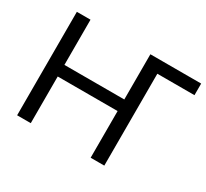

<svg xmlns="http://www.w3.org/2000/svg" viewBox="-141 -919 1218 1133"><g transform="rotate(30 468.0 -352.5)"><path d="M85 0V-705H178V-397H586V-705H932V-626H679V0H586V-318H178V0Z"/></g></svg>

Font: Nunito Sans 12pt Medium
Style: Regular
Weight: 500
Designer: Vernon Adams
Foundry: Vernon Adams
Version: Version 3.101;gftools[0.9.27]